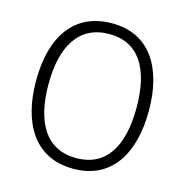

<svg xmlns="http://www.w3.org/2000/svg" viewBox="-108 -826 903 937"><g transform="rotate(15 343.5 -357.5)"><path d="M628 -358C628 -578 534 -725 346 -725C156 -725 58 -585 58 -359C58 -148 146 10 344 10C539 10 628 -146 628 -358ZM121 -358C121 -551 193 -671 346 -671C492 -671 566 -558 566 -358C566 -162 495 -44 344 -44C193 -44 121 -164 121 -358Z"/></g></svg>

Font: Noto Sans Bengali SemiCondensed Light
Style: Regular
Weight: 300
Width: 4
Designer: Joana Ranito - Universal Thirst; Jelle Bosma - Monotype Design Team
Foundry: Universal Thirst ehf.
Version: Version 3.000